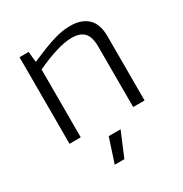

<svg xmlns="http://www.w3.org/2000/svg" viewBox="-178 -683 986 1037"><g transform="rotate(-30 315.5 -165.0)"><path d="M288 70H362L299 220H239ZM84 -540H141L147 -476H152Q198 -496 234 -510Q270 -524 299.5 -533Q329 -542 354.5 -546Q380 -550 404 -550Q474 -550 513 -513.5Q552 -477 552 -401V0H481V-375Q481 -438 456 -464Q431 -490 380 -490Q336 -490 278 -472Q220 -454 154 -423V0H84Z"/></g></svg>

Font: Encode Sans Wide
Style: Light
Weight: 300
Designer: Pablo Impallari, Andres Torresi
Foundry: Pablo Impallari, Andres Torresi
Version: Version 1.000; ttfautohint (v1.00) -l 8 -r 50 -G 200 -x 14 -